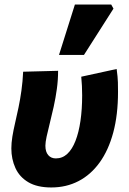

<svg xmlns="http://www.w3.org/2000/svg" viewBox="-20 -814 570 846"><path d="M206 12Q144 12 105 -11Q66 -34 48 -73.5Q30 -113 30 -160Q30 -184 34.5 -212Q39 -240 46.5 -272Q54 -304 61.5 -340Q69 -376 74.5 -415.5Q80 -455 82 -498L236 -502Q236 -462 230.5 -422Q225 -382 216.5 -343.5Q208 -305 199.5 -271.5Q191 -238 185.5 -212.5Q180 -187 180 -172Q180 -145 192.5 -130.5Q205 -116 226 -116Q255 -116 276.5 -136Q298 -156 312.5 -193Q327 -230 334.5 -281Q342 -332 342 -394Q342 -414 341 -435.5Q340 -457 338 -476L494 -510Q499 -473 499.5 -451Q500 -429 500 -409Q500 -308 479 -230Q458 -152 419 -98Q380 -44 326 -16Q272 12 206 12ZM240 -572 310 -794H470L480 -776L350 -572Z"/></svg>

Font: Source Sans 3 Black
Style: Italic
Weight: 900
Italic angle: -11°
Designer: Paul D. Hunt
Foundry: Adobe
Version: Version 3.052;hotconv 1.1.0;makeotfexe 2.6.0